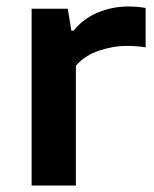

<svg xmlns="http://www.w3.org/2000/svg" viewBox="-20 -572 476 592"><path d="M77.5 0V-545H189L200 -477.5H207Q235.5 -513.5 280.5 -532.8Q325.5 -552 375.5 -552Q403.5 -552 429 -547.5V-426Q415 -428.5 399.2 -429.5Q383.5 -430.5 368.5 -430.5Q330 -430.5 286 -416Q242 -401.5 214 -369.5V0Z"/></svg>

Font: Encode Sans Expanded SemiBold
Style: Regular
Weight: 600
Width: 7
Designer: Multiple Designers
Foundry: Impallari Type
Version: Version 3.000; ttfautohint (v1.8.3) -l 8 -r 50 -G 200 -x 14 